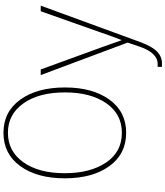

<svg xmlns="http://www.w3.org/2000/svg" viewBox="59 -808 978 1137"><g transform="rotate(-90 548.5 -240.0)"><path d="M671.9 -488.3H705.1L835 -131.8Q842.8 -111.3 856.4 -71.3Q870.1 -31.2 877.9 -10.7H879.9Q914.1 -100.6 924.8 -134.8L1049.8 -488.3H1083L867.2 101.6Q841.8 170.9 811.5 200.2Q781.2 229.5 742.2 229.5H720.7V204.1H738.3Q804.7 204.1 841.8 92.8L864.3 26.4ZM60.5 -345.7Q60.5 -509.8 132.8 -609.4Q205.1 -709 330.1 -709Q455.1 -709 526.9 -608.9Q598.6 -508.8 598.6 -344.7Q598.6 -181.6 526.9 -82Q455.1 17.6 330.1 17.6Q204.1 17.6 132.3 -82.5Q60.5 -182.6 60.5 -345.7ZM90.8 -345.7Q90.8 -195.3 153.8 -101.6Q216.8 -7.8 330.1 -7.8Q441.4 -7.8 505.4 -100.6Q569.3 -193.4 569.3 -344.7Q569.3 -499 504.4 -590.8Q439.5 -682.6 330.1 -682.6Q220.7 -682.6 155.8 -591.3Q90.8 -500 90.8 -345.7Z"/></g></svg>

Font: Gothic A1 Thin
Style: Regular
Weight: 250
Designer: HanYang I&C Co.,Ltd.
Foundry: HanYang I&C Co.,Ltd.
Version: Version 2.50